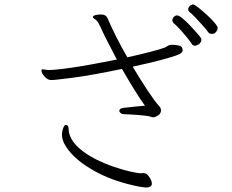

<svg xmlns="http://www.w3.org/2000/svg" viewBox="-20 -806 1040 861"><path d="M947 -661Q942 -654 929 -654Q925 -654 921 -655.5Q917 -657 914 -661Q908 -671 891.5 -689Q875 -707 858 -725.5Q841 -744 830 -752Q824 -757 824 -764Q824 -772 831 -779Q838 -786 846 -786Q852 -786 869 -772.5Q886 -759 906.5 -740.5Q927 -722 941.5 -705Q956 -688 956 -681Q956 -670 947 -661ZM755 -605Q769 -605 782.5 -601.5Q796 -598 798 -588Q799 -585 799 -580Q799 -575 793 -569Q787 -563 765 -555.5Q743 -548 698 -536Q653 -524 575 -507Q609 -450 641 -401.5Q673 -353 693 -331Q702 -322 702 -311Q702 -297 689 -288.5Q676 -280 668 -280Q662 -280 654 -283Q650 -285 634 -287Q618 -289 598 -290.5Q578 -292 560 -293Q542 -294 534 -294Q527 -294 521 -299Q515 -304 515 -309Q515 -319 532 -322Q550 -324 581 -327.5Q612 -331 630 -332Q609 -361 582 -404.5Q555 -448 527 -497Q394 -469 310.5 -458Q227 -447 210 -447Q194 -447 180 -462.5Q166 -478 166 -489Q166 -495 171 -495H173Q191 -492 200 -492Q205 -492 210 -492.5Q215 -493 221 -493Q249 -495 294.5 -501.5Q340 -508 394.5 -518Q449 -528 504 -539Q482 -581 462.5 -619Q443 -657 431 -684Q429 -689 423 -700Q417 -711 411 -716Q408 -719 402.5 -722Q397 -725 397 -729V-731Q398 -736 409.5 -738.5Q421 -741 432 -741Q446 -741 453.5 -735.5Q461 -730 466 -716Q479 -685 501.5 -640.5Q524 -596 551 -549Q606 -561 650.5 -572.5Q695 -584 717 -592Q723 -594 730 -599Q737 -604 745 -605ZM873 -608Q870 -607 864.5 -604Q859 -601 854 -601Q845 -601 840 -609Q834 -619 818.5 -638Q803 -657 786 -675.5Q769 -694 758 -703Q753 -708 753 -715Q753 -723 759.5 -730Q766 -737 774 -737Q782 -737 798 -724Q814 -711 831.5 -692.5Q849 -674 863 -658Q877 -642 880 -637Q883 -633 883 -628Q883 -618 873 -608ZM661 20Q658 35 635 35Q629 35 621.5 33.5Q614 32 604 31Q498 10 420 -30.5Q342 -71 300 -117.5Q258 -164 258 -201Q258 -218 263.5 -232Q269 -246 275 -246Q287 -246 287.5 -229.5Q288 -213 293 -199Q305 -167 336.5 -140Q368 -113 408.5 -92.5Q449 -72 490.5 -58Q532 -44 565 -36.5Q598 -29 613 -29Q615 -29 618 -29.5Q621 -30 624 -30Q628 -30 630 -29Q641 -26 651 -10Q661 6 661 17Z"/></svg>

Font: Moon Stars Kai T Light
Style: Regular
Weight: 300
Designer: GuiWonder
Version: Version 1.101